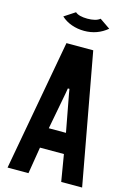

<svg xmlns="http://www.w3.org/2000/svg" viewBox="-135 -977 707 1042"><g transform="rotate(15 218.5 -455.5)"><path d="M17 0H134.5L159 -150H293.5L318.5 0H436L301.5 -735H151ZM178 -264 217.5 -472.5 222 -499.5H231L235.5 -472.5L274.5 -264ZM226 -824Q299.5 -824 355 -870.5L296 -911Q285 -901.5 266.8 -897Q248.5 -892.5 226 -892.5Q203 -892.5 185.2 -897Q167.5 -901.5 158 -910.5L97 -870.5Q122 -847.5 155.5 -835.8Q189 -824 226 -824Z"/></g></svg>

Font: League Gothic SemiExpanded
Style: Regular
Weight: 400
Width: 6
Designer: The League of Moveable Type
Version: Version 1.600; ttfautohint (v1.8.3)